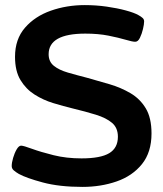

<svg xmlns="http://www.w3.org/2000/svg" viewBox="-20 -727 640 754"><path d="M304 7Q213 7 148 -10.5Q83 -28 54 -44Q42 -51 34 -58Q26 -65 26 -75Q26 -88 31.5 -107Q37 -126 45.5 -140.5Q54 -155 63 -155Q72 -155 106 -142.5Q140 -130 190.5 -117.5Q241 -105 300 -105Q375 -105 409 -125.5Q443 -146 443 -190Q443 -225 420 -244.5Q397 -264 356.5 -276.5Q316 -289 266 -301Q229 -310 189.5 -322Q150 -334 116 -355.5Q82 -377 60.5 -412.5Q39 -448 39 -504Q39 -573 78 -618Q117 -663 179.5 -685Q242 -707 313 -707Q357 -707 399 -701Q441 -695 474 -686Q507 -677 523 -668Q534 -662 540 -656.5Q546 -651 546 -643Q546 -632 541.5 -613Q537 -594 529.5 -578.5Q522 -563 511 -563Q500 -563 473 -571Q446 -579 406 -587Q366 -595 315 -595Q171 -595 171 -514Q171 -485 191.5 -468.5Q212 -452 246.5 -442Q281 -432 324 -421Q367 -409 411 -396Q455 -383 492.5 -361Q530 -339 552.5 -301.5Q575 -264 575 -203Q575 -129 537.5 -82.5Q500 -36 438 -14.5Q376 7 304 7Z"/></svg>

Font: Asap Expanded SemiBold
Style: Regular
Weight: 600
Width: 7
Designer: Pablo Cosgaya
Foundry: Omnibus-Type
Version: Version 3.001; ttfautohint (v1.8.4.7-5d5b)